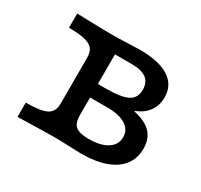

<svg xmlns="http://www.w3.org/2000/svg" viewBox="-97 -541 700 667"><g transform="rotate(30 253.0 -207.5)"><path d="M145.6 -115.3V-299.5Q145.6 -322 135.8 -334.1Q126 -346.3 102.8 -351.9Q79.7 -357.6 38.9 -357.6V-414.8L93.5 -413.2Q149.8 -411.6 181.7 -411.6Q204.3 -411.6 242.2 -413.2Q276 -414.8 290.3 -414.8Q366.9 -414.8 407.3 -389.1Q447.7 -363.4 447.7 -314Q447.7 -281.7 430.8 -258.1Q413.8 -234.5 380.9 -221.4V-219.7Q412.6 -212.8 433 -200.3Q453.3 -187.8 463.3 -168.7Q473.3 -149.5 473.3 -123.1Q473.3 -64.4 426.2 -32.2Q379.1 0 292.6 0Q277.5 -0.1 243.7 -1.6Q206.3 -3.2 182.3 -3.2Q151.8 -3.2 38.9 0V-57.3Q99.3 -57.3 122.4 -69.8Q145.6 -82.3 145.6 -115.3ZM392.1 -122.2Q392.1 -152.1 366 -168.3Q340 -184.5 292.5 -184.5H201.9V-238.7H254.5Q316.9 -238.7 342.8 -252.3Q368.8 -265.8 368.8 -298.8Q368.8 -328.5 349.5 -343Q330.3 -357.5 290.4 -357.5H212.5L223.5 -365.6V-115.3Q223.5 -92.7 229.7 -80.6Q236 -68.4 250.8 -62.8Q265.6 -57.3 291.4 -57.3Q338.3 -57.3 365.2 -74.5Q392.1 -91.7 392.1 -122.2Z"/></g></svg>

Font: Playfair Micro SmCond SmLight
Style: Regular
Weight: 360
Width: 4
Designer: Claus Eggers Sørensen
Foundry: Claus Eggers Sørensen
Version: Version 2.100;Glyphs 3.2 (3219)